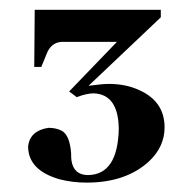

<svg xmlns="http://www.w3.org/2000/svg" viewBox="-20 -653 404 397"><path d="M312.5 -617.2V-632.8H51.8L50.8 -514.6H65.4L76.2 -541Q85 -564.5 106.4 -566.4Q113.3 -566.4 122.1 -566.4H221.7L123 -463.9L138.7 -452.1Q159.2 -460 173.8 -460Q224.6 -458 225.6 -386.7Q223.6 -292 162.1 -291Q132.8 -291 127.9 -320.3Q127 -325.2 127 -336.9Q124 -374 107.4 -382.8Q95.7 -388.7 80.1 -388.7Q42 -382.8 38.1 -350.6Q38.1 -300.8 103.5 -282.2Q129.9 -275.4 159.2 -275.4Q240.2 -275.4 288.1 -319.3Q320.3 -349.6 320.3 -389.6Q320.3 -443.4 267.6 -466.8Q240.2 -479.5 205.1 -479.5Q191.4 -479.5 163.1 -475.6Z"/></svg>

Font: Abhaya Libre
Style: Bold
Weight: 700
Designer: Pushpananda Ekanayake, Sol Matas, Pathum Egodawatta
Foundry: Mooniak
Version: Version 1.050 ; ttfautohint (v1.6)